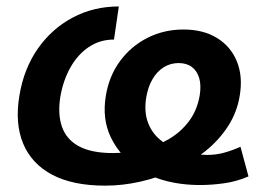

<svg xmlns="http://www.w3.org/2000/svg" viewBox="-20 -567 855 598"><path d="M307.6 11.2Q206.5 11.2 142.3 -22.9Q78.1 -57.1 52 -120.1Q25.9 -183.1 40.5 -269.5Q54.2 -353 97.7 -415.3Q141.1 -477.5 206.3 -512.2Q271.5 -546.9 350.1 -546.9L335 -443.8Q291.5 -443.8 256.8 -420.7Q222.2 -397.5 199.5 -357.2Q176.8 -316.9 168 -266.1Q159.2 -211.4 173.1 -171.9Q187 -132.3 226.1 -111.3Q265.1 -90.3 331.5 -90.3Q377.4 -90.3 422.4 -100.8Q467.3 -111.3 505.1 -133.3Q543 -155.3 568.6 -189.5Q594.2 -223.6 602.1 -270.5Q606.9 -300.8 600.6 -323.2Q594.2 -345.7 577.9 -358.2Q561.5 -370.6 536.1 -370.6Q511.2 -370.6 490.2 -357.7Q469.2 -344.7 455.1 -320.6Q440.9 -296.4 435.5 -263.7Q428.7 -222.2 439.2 -190.2Q449.7 -158.2 474.1 -135.7Q498.5 -113.3 533.7 -100.1Q554.2 -91.3 579.1 -87.9Q604 -84.5 626 -84.5Q653.3 -84.5 678.7 -91.6Q704.1 -98.6 729 -109.9L753.9 -17.6Q718.3 -2 679 3.7Q639.6 9.3 603.5 9.3Q542.5 9.3 490.2 -5.4Q438 -20 400.4 -49.8Q350.6 -85.4 324.2 -141.4Q297.9 -197.3 309.6 -268.6Q319.8 -330.6 354 -377Q388.2 -423.3 439.5 -449.2Q490.7 -475.1 551.3 -475.1Q613.3 -475.1 656.2 -448.5Q699.2 -421.9 718 -375.2Q736.8 -328.6 726.6 -268.6Q718.3 -217.3 690.2 -173.8Q662.1 -130.4 619.6 -96.2Q577.1 -62 525.6 -38.1Q474.1 -14.2 418.2 -1.5Q362.3 11.2 307.6 11.2Z"/></svg>

Font: Inter 18pt SemiBold
Style: Italic
Weight: 600
Italic angle: -9.3988°
Designer: Rasmus Andersson
Foundry: rsms
Version: Version 4.001;git-66647c0bb